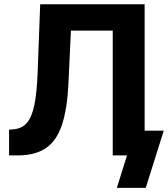

<svg xmlns="http://www.w3.org/2000/svg" viewBox="-20 -748 808 924"><path d="M23.6 0V-123.8L44.5 -125.6Q84.4 -128.8 108.6 -155.8Q132.9 -182.8 145.3 -242.6Q157.7 -302.4 161.3 -403.5L173.4 -727.5H676V0H522.5V-600.8H321.3L309.6 -350.6Q304.2 -228.7 279.5 -151.2Q254.9 -73.6 203.1 -36.8Q151.3 0 63.9 0ZM542.2 156.2 591.2 0H550.6V-119.1H768L681.4 156.2Z"/></svg>

Font: GitLab Sans
Style: Regular
Weight: 400
Designer: Rasmus Andersson
Foundry: Modifications by GitLab B.V., manufactured by rsms
Version: Version 4.000;git-c8fb6b7